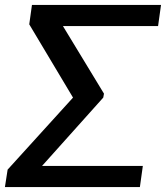

<svg xmlns="http://www.w3.org/2000/svg" viewBox="-60 -761 675 781"><path d="M-40 0H509L521 -86H111L360 -364L363 -380L196 -655H583L595 -741H70L59 -662L237 -364L-29 -71Z"/></svg>

Font: Cheyenne Sans Medium
Style: Italic
Weight: 500
Italic angle: -8.13011°
Designer: The Public Sans project authors (U.S. Web Design System), Libre Franklin designed by Pablo Impallari and Rodrigo Fuenzal
Foundry: The Cheyenne Sans Project Authors
Version: Version 2.007